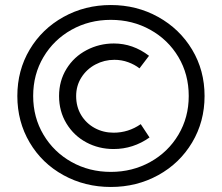

<svg xmlns="http://www.w3.org/2000/svg" viewBox="-20 -732 882 764"><path d="M49 -350Q49 -452 98 -534.5Q147 -617 232.5 -664.5Q318 -712 421 -712Q524 -712 609.5 -664.5Q695 -617 744.5 -534.5Q794 -452 794 -350Q794 -248 744.5 -165Q695 -82 609.5 -35Q524 12 421 12Q318 12 232.5 -35Q147 -82 98 -165Q49 -248 49 -350ZM731 -350Q731 -436 690 -505Q649 -574 578 -613.5Q507 -653 421 -653Q335 -653 264.5 -613.5Q194 -574 153 -505Q112 -436 112 -350Q112 -265 153 -196Q194 -127 264.5 -87.5Q335 -48 421 -48Q507 -48 578 -87.5Q649 -127 690 -196Q731 -265 731 -350ZM215 -350Q215 -410 244.5 -458Q274 -506 324.5 -532.5Q375 -559 433 -559Q509 -559 573 -510L535 -460Q516 -475 490 -484.5Q464 -494 435 -494Q395 -494 360 -475.5Q325 -457 304 -424Q283 -391 283 -350Q283 -307 303 -274Q323 -241 357 -222.5Q391 -204 432 -204Q491 -204 540 -238L575 -185Q510 -139 432 -139Q373 -139 323.5 -165.5Q274 -192 244.5 -240.5Q215 -289 215 -350Z"/></svg>

Font: Lexend HM
Style: Regular
Weight: 400
Designer: Bonnie Shaver-Troup, Thomas Jockin, Octavio Pardo
Foundry: Lexend
Version: Version 1.091